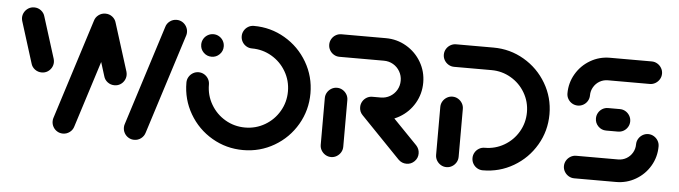

<svg xmlns="http://www.w3.org/2000/svg" viewBox="-39 -663 2857 808"><g transform="rotate(5 1389.5 -259.0)"><path d="M497.4 -47.8Q497.4 -55.6 499.3 -61.1L633.7 -484.1Q637.8 -499.3 650.6 -508.9Q663.3 -518.5 679.3 -518.5Q692.6 -518.5 703.5 -511.9Q714.4 -505.2 720.7 -494.1Q727 -483 727 -470.7Q727 -463 725.2 -457.4L590.7 -34.4Q586.3 -19.3 573.7 -9.6Q561.1 0 544.8 0Q531.5 0 520.6 -6.7Q509.6 -13.3 503.5 -24.3Q497.4 -35.2 497.4 -47.8ZM86.7 -283 31.9 -457.8Q30 -465.2 30 -470.7Q30 -483.3 36.3 -494.3Q42.6 -505.2 53.5 -511.9Q64.4 -518.5 77.8 -518.5Q94.1 -518.5 106.7 -508.7Q119.3 -498.9 123.3 -483.7L178.1 -309.3Q180 -301.9 180 -295.9Q180 -283.3 173.7 -272.4Q167.4 -261.5 156.7 -255Q145.9 -248.5 132.6 -248.5Q116.3 -248.5 103.5 -258.1Q90.7 -267.8 86.7 -283ZM196.3 -47.8Q196.3 -55.6 198.1 -61.1L332.6 -484.4Q336.7 -499.3 349.4 -508.9Q362.2 -518.5 378.1 -518.5Q391.5 -518.5 402.4 -511.9Q413.3 -505.2 419.4 -494.3Q425.6 -483.3 425.6 -470.7Q425.6 -463 423.7 -457.4L289.3 -34.4Q285.2 -19.3 272.4 -9.6Q259.6 0 243.7 0Q230.4 0 219.4 -6.7Q208.5 -13.3 202.4 -24.3Q196.3 -35.2 196.3 -47.8ZM396.3 -255.9 333.3 -457.8Q331.5 -463.3 331.5 -471.1Q331.5 -483.7 337.6 -494.6Q343.7 -505.6 354.6 -512Q365.6 -518.5 378.9 -518.5Q395.2 -518.5 407.8 -508.7Q420.4 -498.9 424.4 -483.7L487.8 -282.2Q489.6 -274.8 489.6 -268.9Q489.6 -256.3 483.3 -245.4Q477 -234.4 466.3 -228Q455.6 -221.5 442.2 -221.5Q425.9 -221.5 413.1 -231.1Q400.4 -240.7 396.3 -255.9Z M791.1 -424.1Q791.1 -437 797.4 -448Q803.7 -458.9 814.8 -465.4Q825.9 -471.9 838.9 -471.9Q851.9 -471.9 862.8 -465.4Q873.7 -458.9 880 -448Q886.3 -437 886.3 -424.1Q886.3 -404.4 872.4 -390.6Q858.5 -376.7 838.9 -376.7Q818.9 -376.7 805 -390.6Q791.1 -404.4 791.1 -424.1ZM957.8 -474.1Q957.8 -486.7 964.1 -497.6Q970.4 -508.5 981.3 -515Q992.2 -521.5 1005.2 -521.5Q1076.3 -521.5 1136.5 -486.3Q1196.7 -451.1 1231.9 -390.7Q1267 -330.4 1267 -259.3Q1267 -188.1 1231.9 -127.8Q1196.7 -67.4 1136.5 -32.2Q1076.3 3 1005.2 3Q933.7 3 873.5 -32.2Q813.3 -67.4 778.1 -127.8Q743 -188.1 743 -259.3Q743 -272.2 749.4 -283.1Q755.9 -294.1 766.9 -300.6Q777.8 -307 790.7 -307Q803.3 -307 814.3 -300.6Q825.2 -294.1 831.7 -283.1Q838.1 -272.2 838.1 -259.3Q838.1 -213.7 860.6 -175.4Q883 -137 921.3 -114.6Q959.6 -92.2 1005.2 -92.2Q1050.4 -92.2 1088.7 -114.6Q1127 -137 1149.4 -175.4Q1171.9 -213.7 1171.9 -259.3Q1171.9 -304.8 1149.4 -343.1Q1127 -381.5 1088.7 -403.9Q1050.4 -426.3 1005.2 -426.3Q992.2 -426.3 981.3 -432.8Q970.4 -439.3 964.1 -450.2Q957.8 -461.1 957.8 -474.1Z M1376.7 0Q1363.7 0 1352.8 -6.5Q1341.9 -13 1335.4 -23.9Q1328.9 -34.8 1328.9 -47.8V-244.8Q1328.9 -257.8 1335.4 -268.7Q1341.9 -279.6 1352.8 -286.1Q1363.7 -292.6 1376.7 -292.6Q1389.3 -292.6 1400.2 -286.1Q1411.1 -279.6 1417.6 -268.7Q1424.1 -257.8 1424.1 -244.8V-47.8Q1424.1 -34.8 1417.6 -23.9Q1411.1 -13 1400.2 -6.5Q1389.3 0 1376.7 0ZM1742.6 -47Q1742.6 -27.4 1728.7 -13.5Q1714.8 0.4 1695.2 0.4Q1675.2 0.4 1660.7 -14.1L1493.7 -187Q1480.4 -200.4 1480.4 -220Q1480.4 -233 1486.7 -243.9Q1493 -254.8 1503.9 -261.3Q1514.8 -267.8 1527.8 -267.8Q1537.4 -267.8 1546.3 -263.9Q1555.2 -260 1561.9 -253L1729.3 -80.4Q1735.6 -73.7 1739.1 -65.2Q1742.6 -56.7 1742.6 -47ZM1480.4 -220.4Q1480.4 -233 1486.7 -243.9Q1493 -254.8 1503.9 -261.3Q1514.8 -267.8 1527.8 -267.8H1563Q1584.4 -267.8 1602.2 -278.1Q1620 -288.5 1630.4 -306.3Q1640.7 -324.1 1640.7 -345.6Q1640.7 -366.7 1630.4 -384.6Q1620 -402.6 1602.2 -413Q1584.4 -423.3 1563 -423.3H1375.2Q1362.2 -423.3 1351.3 -429.8Q1340.4 -436.3 1334.1 -447.2Q1327.8 -458.1 1327.8 -471.1Q1327.8 -483.7 1334.1 -494.6Q1340.4 -505.6 1351.3 -512Q1362.2 -518.5 1375.2 -518.5H1563Q1610 -518.5 1649.8 -495.2Q1689.6 -471.9 1712.8 -432.2Q1735.9 -392.6 1735.9 -345.6Q1735.9 -298.5 1712.8 -258.7Q1689.6 -218.9 1649.8 -195.7Q1610 -172.6 1563 -172.6H1527.8Q1514.8 -172.6 1503.9 -179.1Q1493 -185.6 1486.7 -196.5Q1480.4 -207.4 1480.4 -220.4Z M1863.7 -297.8Q1876.7 -297.8 1887.6 -291.3Q1898.5 -284.8 1905 -273.9Q1911.5 -263 1911.5 -250V-47.8Q1911.5 -34.8 1905 -23.9Q1898.5 -13 1887.6 -6.5Q1876.7 0 1864.1 0Q1851.1 0 1840.2 -6.5Q1829.3 -13 1822.8 -23.9Q1816.3 -34.8 1816.3 -47.8V-250Q1816.3 -263 1822.8 -273.9Q1829.3 -284.8 1840.2 -291.3Q1851.1 -297.8 1863.7 -297.8ZM1970 -47.8Q1970 -60.4 1976.3 -71.3Q1982.6 -82.2 1993.5 -88.7Q2004.4 -95.2 2017.4 -95.2Q2061.9 -95.2 2099.6 -117.2Q2137.4 -139.3 2159.4 -177Q2181.5 -214.8 2181.5 -259.6Q2181.5 -304.1 2159.4 -341.7Q2137.4 -379.3 2099.6 -401.3Q2061.9 -423.3 2017.4 -423.3H1859.6Q1846.7 -423.3 1835.7 -429.8Q1824.8 -436.3 1818.3 -447.2Q1811.9 -458.1 1811.9 -470.7Q1811.9 -483.7 1818.3 -494.6Q1824.8 -505.6 1835.7 -512Q1846.7 -518.5 1859.6 -518.5H2017.4Q2087.8 -518.5 2147.2 -483.7Q2206.7 -448.9 2241.7 -389.4Q2276.7 -330 2276.7 -259.6Q2276.7 -188.9 2241.7 -129.3Q2206.7 -69.6 2147.2 -34.8Q2087.8 0 2017.4 0Q2004.4 0 1993.5 -6.5Q1982.6 -13 1976.3 -23.9Q1970 -34.8 1970 -47.8Z M2698.5 -212.6Q2711.1 -212.6 2722 -206.1Q2733 -199.6 2739.4 -188.7Q2745.9 -177.8 2745.9 -164.8Q2745.9 -120 2723.7 -82.2Q2701.5 -44.4 2663.5 -22.2Q2625.6 0 2580.7 0H2404.1Q2391.1 0 2380.2 -6.5Q2369.3 -13 2362.8 -23.9Q2356.3 -34.8 2356.3 -47.4Q2356.3 -60.4 2362.8 -71.3Q2369.3 -82.2 2380.2 -88.7Q2391.1 -95.2 2404.1 -95.2H2580.7Q2600 -95.2 2615.9 -104.4Q2631.9 -113.7 2641.3 -129.8Q2650.7 -145.9 2650.7 -164.8Q2650.7 -177.8 2657.2 -188.7Q2663.7 -199.6 2674.6 -206.1Q2685.6 -212.6 2698.5 -212.6ZM2617.8 -259.3Q2617.8 -246.3 2611.3 -235.4Q2604.8 -224.4 2593.9 -218.1Q2583 -211.9 2570 -211.9H2520.4Q2500.7 -211.9 2486.9 -225.7Q2473 -239.6 2473 -259.3Q2473 -272.2 2479.3 -283.1Q2485.6 -294.1 2496.5 -300.6Q2507.4 -307 2520.4 -307H2570Q2583 -307 2593.9 -300.6Q2604.8 -294.1 2611.3 -283.1Q2617.8 -272.2 2617.8 -259.3ZM2392.2 -306.3Q2379.3 -306.3 2368.3 -312.6Q2357.4 -318.9 2350.9 -329.8Q2344.4 -340.7 2344.4 -353.7Q2344.4 -398.5 2366.7 -436.3Q2388.9 -474.1 2426.9 -496.3Q2464.8 -518.5 2509.6 -518.5H2685.9Q2698.9 -518.5 2709.8 -512Q2720.7 -505.6 2727.2 -494.6Q2733.7 -483.7 2733.7 -471.1Q2733.7 -458.1 2727.2 -447.2Q2720.7 -436.3 2709.8 -429.8Q2698.9 -423.3 2685.9 -423.3H2509.6Q2490.4 -423.3 2474.4 -414.1Q2458.5 -404.8 2449.1 -388.7Q2439.6 -372.6 2439.6 -353.7Q2439.6 -340.7 2433.1 -329.8Q2426.7 -318.9 2415.7 -312.6Q2404.8 -306.3 2392.2 -306.3Z"/></g></svg>

Font: 26F Galaxy Sans Extra Bold
Style: Regular
Weight: 800
Designer: C₂₉H₂₅N₃O₅
Version: Version 1.100